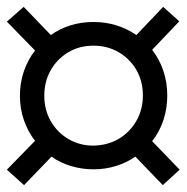

<svg xmlns="http://www.w3.org/2000/svg" viewBox="-23 -523 543 559"><path d="M47 16 -3 -29 79 -113Q58 -140 46.5 -173.5Q35 -207 35 -244Q35 -282 46.5 -315.5Q58 -349 79 -376L-3 -460L46 -503L125 -421Q150 -439 181.5 -449Q213 -459 249 -459Q285 -459 316.5 -449Q348 -439 374 -421L452 -503L499 -461L420 -378Q441 -351 452.5 -317Q464 -283 464 -245Q464 -208 453 -174Q442 -140 420 -112L500 -29L451 16L371 -67Q347 -50 315.5 -40Q284 -30 249 -30Q216 -30 184 -39.5Q152 -49 127 -67ZM249 -99Q291 -100 323 -119Q355 -138 374 -171Q393 -204 393 -245Q393 -287 374 -319.5Q355 -352 322.5 -371Q290 -390 249 -390Q207 -390 174.5 -370Q142 -350 124 -317.5Q106 -285 106 -244Q106 -203 125 -170Q144 -137 176.5 -118Q209 -99 249 -99Z"/></svg>

Font: Nunito Sans 7pt Condensed SemiBold
Style: Italic
Weight: 600
Width: 3
Italic angle: -9°
Designer: Vernon Adams
Foundry: Vernon Adams
Version: Version 3.101;gftools[0.9.27]